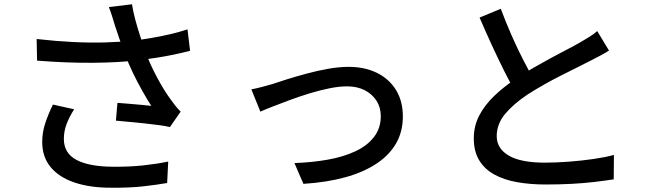

<svg xmlns="http://www.w3.org/2000/svg" viewBox="-20 -827 3040 896"><path d="M516 -709Q511 -726 504 -748.5Q497 -771 488 -794L596 -807Q601 -774 611 -736.5Q621 -699 633 -662Q645 -625 656 -592Q679 -529 712.5 -466.5Q746 -404 775 -365Q786 -349 798 -334Q810 -319 823 -306L773 -234Q753 -239 722.5 -243Q692 -247 656.5 -251Q621 -255 585.5 -258Q550 -261 521 -264L528 -347Q555 -345 585 -342.5Q615 -340 642 -337.5Q669 -335 686 -333Q666 -364 643.5 -404Q621 -444 600 -487.5Q579 -531 563 -575Q547 -617 535.5 -651Q524 -685 516 -709ZM151 -645Q239 -635 319 -631Q399 -627 470 -629Q541 -631 599 -637Q641 -642 685 -649.5Q729 -657 772.5 -667Q816 -677 855 -690L867 -590Q833 -581 792.5 -572.5Q752 -564 710 -557.5Q668 -551 630 -546Q533 -535 414 -534Q295 -533 153 -544ZM326 -317Q303 -281 290.5 -247.5Q278 -214 278 -179Q278 -112 336.5 -81Q395 -50 503 -49Q582 -48 647 -55Q712 -62 765 -73L760 27Q715 35 649.5 42.5Q584 50 497 49Q399 49 327 24.5Q255 0 216 -47.5Q177 -95 177 -164Q177 -208 190.5 -250Q204 -292 227 -339Z M1153 -410Q1175 -414 1201.5 -421Q1228 -428 1252 -435Q1278 -444 1319.5 -457Q1361 -470 1411 -483.5Q1461 -497 1511.5 -506Q1562 -515 1607 -515Q1682 -515 1739 -487Q1796 -459 1828 -407Q1860 -355 1860 -284Q1860 -213 1828.5 -158Q1797 -103 1736.5 -63Q1676 -23 1590.5 0.5Q1505 24 1396 31L1354 -66Q1437 -69 1510 -82Q1583 -95 1638.5 -121Q1694 -147 1725.5 -188Q1757 -229 1757 -285Q1757 -326 1737 -357Q1717 -388 1682 -406Q1647 -424 1599 -424Q1563 -424 1518 -415Q1473 -406 1425.5 -391.5Q1378 -377 1333.5 -360.5Q1289 -344 1253 -330Q1217 -316 1195 -306Z M2822 -591Q2803 -579 2781.5 -567.5Q2760 -556 2736 -544Q2711 -531 2676 -513.5Q2641 -496 2600 -475.5Q2559 -455 2518.5 -432Q2478 -409 2442 -386Q2376 -342 2337 -295Q2298 -248 2298 -192Q2298 -134 2354 -101Q2410 -68 2522 -68Q2576 -68 2635 -72.5Q2694 -77 2749.5 -85Q2805 -93 2845 -104L2844 10Q2805 16 2755 22Q2705 28 2647.5 31Q2590 34 2526 34Q2454 34 2392.5 23Q2331 12 2286 -13Q2241 -38 2216 -79.5Q2191 -121 2191 -181Q2191 -239 2216.5 -288Q2242 -337 2287 -380Q2332 -423 2391 -462Q2428 -487 2470 -511Q2512 -535 2552.5 -557Q2593 -579 2628 -597Q2663 -615 2687 -629Q2711 -643 2730.5 -655Q2750 -667 2767 -682ZM2317 -786Q2341 -722 2368 -660.5Q2395 -599 2422.5 -546Q2450 -493 2473 -452L2385 -400Q2359 -443 2331 -499.5Q2303 -556 2274 -619Q2245 -682 2218 -745Z"/></svg>

Font: Noto Sans SC Medium
Style: Regular
Weight: 500
Designer: Ryoko NISHIZUKA  (kana, bopomofo & ideographs); Paul D. Hunt (Latin, Greek & Cyrillic); Sandoll Communications , Soo-you
Foundry: Adobe
Version: Version 2.004-H2;hotconv 1.0.118;makeotfexe 2.5.65603